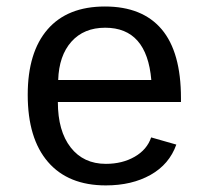

<svg xmlns="http://www.w3.org/2000/svg" viewBox="-20 -558 640 588"><path d="M157.2 -245.6Q157.2 -156.7 196.5 -106.4Q235.8 -56.2 304.2 -56.2Q354.5 -56.2 392.3 -77.9Q430.2 -99.6 442.9 -137.2L520 -115.2Q498.5 -54.7 441.2 -22.5Q383.8 9.8 304.2 9.8Q189 9.8 127 -62Q64.9 -133.8 64.9 -267.6Q64.9 -397.9 125.7 -468Q186.5 -538.1 301.3 -538.1Q416 -538.1 475.1 -468.3Q534.2 -398.4 534.2 -257.3V-245.6ZM302.2 -473.1Q236.8 -473.1 198.7 -430.4Q160.6 -387.7 158.2 -313H443.4Q429.7 -473.1 302.2 -473.1Z"/></svg>

Font: Liberation Mono
Style: Regular
Weight: 400
Monospace: yes
Designer: Steve Matteson
Foundry: Ascender Corporation
Version: Version 2.1.5